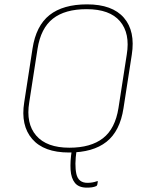

<svg xmlns="http://www.w3.org/2000/svg" viewBox="-20 -687 669 880"><path d="M378 173Q341 173 323.5 151.5Q306 130 303.5 91.5Q301 53 309 2Q309 -1 313 -2H328Q331 -3 331 2Q321 69 330 110Q339 151 381 151Q393 151 404 149Q415 147 423 144Q425 143 427 143Q429 143 428 147L426 159Q425 164 421 166Q412 170 401.5 171.5Q391 173 378 173ZM296 12Q181 12 127.5 -50Q74 -112 91 -218L129 -464Q145 -569 207 -618Q269 -667 379 -667Q495 -667 548 -605.5Q601 -544 584 -436L546 -191Q530 -86 468 -37Q406 12 296 12ZM298 -10Q396 -10 452 -53.5Q508 -97 523 -192L561 -437Q577 -534 530 -589.5Q483 -645 377 -645Q278 -645 222.5 -601.5Q167 -558 152 -463L114 -218Q98 -121 146 -65.5Q194 -10 298 -10Z"/></svg>

Font: Sofia Sans Thin
Style: Italic
Weight: 250
Italic angle: -9°
Version: Version 4.100-B